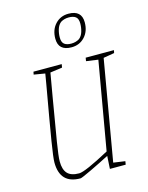

<svg xmlns="http://www.w3.org/2000/svg" viewBox="-125 -913 771 998"><g transform="rotate(-15 261.0 -413.5)"><path d="M460 -566 367 -27 430 -18 427 0H342L346 -69Q298 -44 243.5 -18Q189 8 182 8Q72 8 72 -107Q72 -132 86 -218Q100 -304 136 -507L146 -566L86 -576L89 -591H241L238 -573L173 -564L151 -437Q125 -285 112.5 -208.5Q100 -132 100 -105Q100 -61 119.5 -40Q139 -19 182 -19Q214 -19 349 -92L431 -564L367 -573L370 -591H522L519 -576ZM243 -727Q243 -775 271 -805Q299 -835 342 -835Q413 -835 413 -770Q413 -722 385 -692Q357 -662 314 -662Q243 -662 243 -727ZM361 -693Q376 -705 382.5 -726.5Q389 -748 389 -770Q389 -796 376 -806Q363 -816 339 -816Q314 -816 295 -804Q280 -792 273.5 -770.5Q267 -749 267 -727Q267 -701 280 -691Q293 -681 317 -681Q342 -681 361 -693Z"/></g></svg>

Font: Grenze Thin
Style: Italic
Weight: 250
Italic angle: -10°
Designer: Renata Polastri
Foundry: Omnibus-Type
Version: Version 1.002; ttfautohint (v1.8)